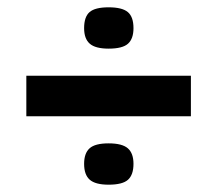

<svg xmlns="http://www.w3.org/2000/svg" viewBox="-20 -571 594 525"><path d="M210 -123Q210 -152 225 -165.5Q240 -179 277 -179Q314 -179 329.5 -165.5Q345 -152 345 -123Q345 -93 330 -79.5Q315 -66 277 -66Q241 -66 225.5 -79.5Q210 -93 210 -123ZM210 -494Q210 -525 225 -538Q240 -551 277 -551Q314 -551 329.5 -538Q345 -525 345 -494Q345 -465 330 -451.5Q315 -438 277 -438Q241 -438 225.5 -451.5Q210 -465 210 -494ZM52 -253V-364H502V-253Z"/></svg>

Font: Georama SemiExpanded SemiBold
Style: Regular
Weight: 600
Width: 6
Designer: Jean-Baptiste Levee
Foundry: Production Type
Version: Version 1.001